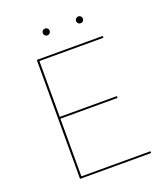

<svg xmlns="http://www.w3.org/2000/svg" viewBox="-144 -898 868 998"><g transform="rotate(-20 289.5 -398.5)"><path d="M203 -778Q203 -786 208.5 -791.5Q214 -797 222 -797Q230 -797 235.5 -791.5Q241 -786 241 -778Q241 -770 235.5 -764.5Q230 -759 222 -759Q214 -759 208.5 -764.5Q203 -770 203 -778ZM387 -778Q387 -786 393 -791.5Q399 -797 406 -797Q414 -797 419.5 -791.5Q425 -786 425 -778Q425 -770 419.5 -764.5Q414 -759 406 -759Q398 -759 392.5 -764.5Q387 -770 387 -778ZM519 -10V0H126V-658H491V-648H137V-339H453V-329H137V-10Z"/></g></svg>

Font: Ysabeau SC Hairline
Style: Regular
Weight: 100
Designer: Christian Thalmann (Catharsis Fonts)
Version: Version 0.003